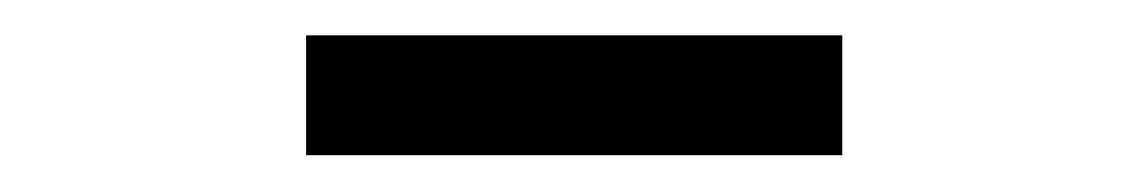

<svg xmlns="http://www.w3.org/2000/svg" viewBox="-20 -709 640 107"><path d="M150.6 -622.5V-689.3H449.4V-622.5Z"/></svg>

Font: Red Hat Display VF
Style: Regular
Weight: 300
Designer: Pentagram, MCKL
Foundry: Pentagram, MCKL
Version: Version 1.023